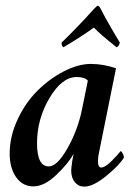

<svg xmlns="http://www.w3.org/2000/svg" viewBox="-20 -660 498 686"><path d="M329.1 -639.6Q334 -639.6 338.9 -629.9Q363.3 -582 408.2 -507.8Q404.3 -493.2 396.5 -491.2Q335.9 -539.1 315.4 -561.5Q280.3 -535.2 207 -491.2Q204.1 -492.2 201.7 -497.1Q199.2 -502 200.2 -507.8Q255.9 -561.5 317.4 -629.9Q327.1 -639.6 329.1 -639.6ZM394.5 -416 334 -116.2Q330.1 -100.6 330.1 -84Q330.1 -61.5 341.8 -61.5Q355.5 -61.5 378.4 -84.5Q401.4 -107.4 411.1 -120.1Q414.1 -120.1 418.5 -111.3Q422.9 -102.5 422.9 -97.7Q409.2 -72.3 361.3 -32.7Q313.5 6.8 281.2 6.8Q260.7 6.8 247.6 -8.8Q234.4 -24.4 234.4 -50.8Q234.4 -58.6 238.3 -85.9Q239.3 -93.8 241.2 -101.1Q243.2 -108.4 243.2 -110.4Q222.7 -74.2 180.2 -34.2Q137.7 5.9 99.6 5.9Q60.5 5.9 37.6 -26.9Q14.6 -59.6 14.6 -111.3Q14.6 -172.9 43 -233.4Q71.3 -293.9 114.3 -336.4Q157.2 -378.9 208.5 -405.3Q259.8 -431.6 304.7 -431.6Q349.6 -431.6 394.5 -416ZM253.9 -384.8Q201.2 -384.8 156.7 -309.6Q112.3 -234.4 112.3 -148.4Q112.3 -65.4 154.3 -65.4Q184.6 -65.4 221.7 -131.3Q258.8 -197.3 273.4 -271.5L293.9 -372.1Q282.2 -384.8 253.9 -384.8Z"/></svg>

Font: Crimson
Style: SemiboldItalic
Weight: 600
Italic angle: -11°
Version: Version 0.8 ; ttfautohint (v1.00) -l 8 -r 50 -G 200 -x 14 -D